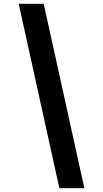

<svg xmlns="http://www.w3.org/2000/svg" viewBox="-20 -843 540 1006"><path d="M291 143 78 -823H209L422 143Z"/></svg>

Font: Iosevka Curly XBdObl
Style: Regular
Weight: 800
Italic angle: -9°
Monospace: yes
Designer: Belleve Invis
Foundry: Belleve Invis
Version: Version 11.1.0; ttfautohint (v1.8.3)